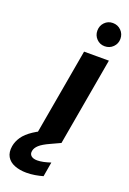

<svg xmlns="http://www.w3.org/2000/svg" viewBox="-257 -749 686 1018"><g transform="rotate(20 86.5 -239.5)"><path d="M15 0 102 -496H242L155 0ZM194 -560Q167 -560 148.5 -579Q130 -598 130 -625Q130 -653 148.5 -672Q167 -691 194 -691Q222 -691 241 -672Q260 -653 260 -625Q260 -598 241 -579Q222 -560 194 -560ZM33 212Q-4 212 -33.5 200.5Q-63 189 -77 165Q-91 141 -85 105Q-80 77 -62.5 51.5Q-45 26 -9 2Q27 -22 87 -46L135 -65L155 0L101 25Q61 43 43.5 59Q26 75 23 92Q19 110 30.5 120.5Q42 131 65 131Q81 131 100 127Q119 123 140 116L126 198Q105 204 81.5 208Q58 212 33 212Z"/></g></svg>

Font: DM Sans 28pt ExtraBold
Style: Italic
Weight: 800
Italic angle: -10°
Version: Version 4.004;gftools[0.9.30]